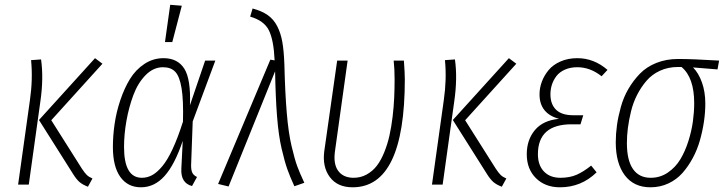

<svg xmlns="http://www.w3.org/2000/svg" viewBox="-20 -777 3046 808"><path d="M350.1 8.8Q328.1 0.5 314.9 -10.7Q301.8 -22 288.1 -43.9L144 -272L379.9 -532.2L411.1 -508.8L195.8 -271L324.2 -67.9Q336.4 -49.3 345.2 -40.8Q354 -32.2 369.1 -25.9ZM56.2 0 106 -356Q118.7 -443.4 110.8 -523.9L152.8 -526.9Q164.1 -447.8 149.9 -350.1L101.1 0Z M696.3 -756.8 745.1 -752.9 705.1 -600.1H674.3ZM668 -532.2Q728 -532.2 755.9 -487.5Q783.7 -442.9 779.3 -334L843.3 -522H886.2L791 -266.1L784.2 -81.1Q784.2 -58.6 790.3 -48.3Q796.4 -38.1 809.1 -32.2L788.1 5.9Q739.3 -6.8 743.2 -68.8L749 -184.1Q715.3 -84 672.6 -36.4Q629.9 11.2 573.2 11.2Q517.6 11.2 486.3 -32.5Q455.1 -76.2 455.1 -158.2Q455.1 -206.1 462.4 -256.1Q469.7 -306.2 486.6 -356.2Q503.4 -406.2 527.3 -445.1Q551.3 -483.9 587.9 -508.1Q624.5 -532.2 668 -532.2ZM666 -494.1Q625.5 -494.1 592.8 -460.9Q560.1 -427.7 541 -376.2Q522 -324.7 512 -268.1Q502 -211.4 502 -158.2Q502 -28.8 577.1 -28.8Q599.6 -28.8 620.1 -39.8Q640.6 -50.8 662.6 -76.9Q684.6 -103 706.5 -150.1Q728.5 -197.3 750 -265.1Q752.4 -356 744.1 -405.8Q735.8 -455.6 717.5 -474.9Q699.2 -494.1 666 -494.1Z M1043 -741.2Q1081.5 -731 1106.4 -713.6Q1131.3 -696.3 1146.5 -667Q1161.6 -637.7 1168.2 -599.9Q1174.8 -562 1176.8 -504.9Q1179.7 -385.7 1186.8 -302Q1193.8 -218.3 1207 -162.4Q1220.2 -106.4 1230.7 -77.9Q1241.2 -49.3 1260.7 -7.8L1218.8 6.8Q1199.7 -35.2 1189 -65.4Q1178.2 -95.7 1165.3 -150.9Q1152.3 -206.1 1146 -286.1Q1139.6 -366.2 1137.7 -477.1L941.9 7.8L897.9 -2.9L1117.7 -525.9L1135.7 -522.9Q1131.8 -609.4 1111.3 -649.9Q1090.8 -690.4 1032.7 -707Z M1679.7 -522Q1683.6 -468.3 1683.6 -443.8Q1683.6 11.2 1463.9 11.2Q1399.9 11.2 1367.9 -32Q1335.9 -75.2 1344.7 -141.1L1398.9 -522H1442.9L1389.6 -140.1Q1382.3 -87.4 1402.8 -58.6Q1423.3 -29.8 1465.8 -28.8Q1496.6 -28.3 1522.2 -42.2Q1547.9 -56.2 1565.7 -79.3Q1583.5 -102.5 1597.2 -136.5Q1610.8 -170.4 1618.9 -206.3Q1627 -242.2 1632.1 -284.9Q1637.2 -327.6 1638.9 -365.5Q1640.6 -403.3 1640.6 -443.8Q1640.6 -487.3 1636.7 -522Z M2091.8 8.8Q2069.8 0.5 2056.6 -10.7Q2043.5 -22 2029.8 -43.9L1885.7 -272L2121.6 -532.2L2152.8 -508.8L1937.5 -271L2065.9 -67.9Q2078.1 -49.3 2086.9 -40.8Q2095.7 -32.2 2110.8 -25.9ZM1797.9 0 1847.7 -356Q1860.4 -443.4 1852.5 -523.9L1894.5 -526.9Q1905.8 -447.8 1891.6 -350.1L1842.8 0Z M2336.4 11.2Q2274.4 11.2 2235.6 -27.1Q2196.8 -65.4 2196.8 -127.9Q2196.8 -188.5 2231 -229.5Q2265.1 -270.5 2332.5 -276.9Q2250.5 -299.3 2250.5 -379.9Q2250.5 -407.2 2260.3 -433.3Q2270 -459.5 2288.6 -481.9Q2307.1 -504.4 2338.6 -518.3Q2370.1 -532.2 2409.7 -532.2Q2479.5 -532.2 2536.6 -482.9L2511.7 -456.1Q2463.9 -494.1 2409.7 -494.1Q2380.4 -494.1 2357.7 -484.1Q2335 -474.1 2322 -457.3Q2309.1 -440.4 2302.7 -420.9Q2296.4 -401.4 2296.4 -379.9Q2296.4 -338.4 2320.1 -315.2Q2343.8 -292 2392.6 -292H2434.6L2422.9 -253.9H2385.7Q2243.7 -253.9 2243.7 -127.9Q2243.7 -82 2269 -55.4Q2294.4 -28.8 2338.4 -28.8Q2377.4 -28.8 2406.5 -41.5Q2435.5 -54.2 2467.8 -80.1L2490.7 -51.8Q2426.3 11.2 2336.4 11.2Z M2717.3 11.2Q2647.5 11.2 2609.4 -39.3Q2571.3 -89.8 2571.3 -178.2Q2571.3 -213.4 2576.4 -250Q2581.5 -286.6 2592.8 -327.1Q2604 -367.7 2624.5 -402.8Q2645 -438 2672.9 -466.8Q2700.7 -495.6 2742.2 -512.2Q2783.7 -528.8 2833.5 -528.8Q2894.5 -528.8 3006.3 -522L2999.5 -484.9L2896.5 -493.2Q2919.9 -469.7 2934.1 -429.9Q2948.2 -390.1 2948.2 -340.8Q2948.2 -304.7 2942.6 -266.1Q2937 -227.5 2925.8 -187.5Q2914.6 -147.5 2895.5 -112.1Q2876.5 -76.7 2851.8 -48.8Q2827.1 -21 2792.5 -4.9Q2757.8 11.2 2717.3 11.2ZM2718.3 -28.8Q2758.3 -28.8 2790.5 -50.8Q2822.8 -72.8 2843 -106.4Q2863.3 -140.1 2877 -183.3Q2890.6 -226.6 2896 -266.4Q2901.4 -306.2 2901.4 -342.8Q2901.4 -450.7 2848.1 -495.1H2833.5Q2792 -495.1 2757.8 -479.5Q2723.6 -463.9 2700.7 -437Q2677.7 -410.2 2661.1 -377.7Q2644.5 -345.2 2635.5 -308.1Q2626.5 -271 2622.3 -238.3Q2618.2 -205.6 2618.2 -174.8Q2618.2 -102.5 2643.8 -65.7Q2669.4 -28.8 2718.3 -28.8Z"/></svg>

Font: Fira Sans Compressed ExtraLight
Style: Italic
Weight: 250
Width: 3
Italic angle: -8°
Designer: Carrois Corporate & Edenspiekermann AG
Foundry: Carrois Corporate GbR & Edenspiekermann AG
Version: Version 4.203;PS 004.203;hotconv 1.0.88;makeotf.lib2.5.64775